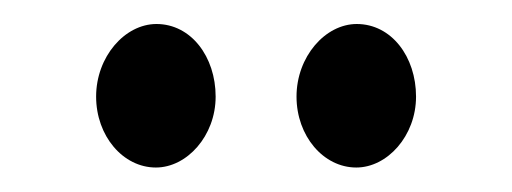

<svg xmlns="http://www.w3.org/2000/svg" viewBox="-20 -749 427 160"><path d="M159.7 -668.5C159.7 -701.7 139.2 -729 110.4 -729C84 -729 60.1 -701.7 60.1 -668.5C60.1 -635.7 82.5 -609.4 109.9 -609.4C135.7 -609.4 159.7 -635.7 159.7 -668.5ZM326.7 -668.5C326.7 -701.7 306.2 -729 277.3 -729C251 -729 227.1 -701.7 227.1 -668.5C227.1 -635.7 249.5 -609.4 276.9 -609.4C302.7 -609.4 326.7 -635.7 326.7 -668.5Z"/></svg>

Font: Parastoo
Style: Regular
Weight: 400
Foundry: Saber Rastikerdar (saber.rastikerdar@gmail.com)
Version: Version 2.0.1